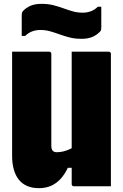

<svg xmlns="http://www.w3.org/2000/svg" viewBox="-20 -969 640 999"><path d="M557 0Q529 0 493.5 0Q458 0 423.5 0Q389 0 364 0Q362 0 360 -0.5Q358 -1 357 -2Q356 -3 355 -4.5Q354 -6 353.5 -7.5Q353 -9 353 -11Q353 -97 353 -183Q353 -269 353 -355.5Q353 -442 353 -528Q353 -614 353 -700Q380 -700 414.5 -700Q449 -700 484.5 -700Q520 -700 546 -700Q550 -700 552 -698.5Q554 -697 555.5 -695Q557 -693 557 -689Q557 -616 557 -542.5Q557 -469 557 -395.5Q557 -322 557 -248.5Q557 -175 557 -102Q557 -74 557 -48Q557 -22 557 0ZM182 10Q148 10 122 -1Q96 -12 78.5 -33.5Q61 -55 52 -86.5Q43 -118 43 -158Q43 -232 43 -306Q43 -380 43 -453.5Q43 -527 43 -600Q43 -626 43 -650.5Q43 -675 43 -700Q91 -700 139.5 -700Q188 -700 236 -700Q240 -700 242 -698.5Q244 -697 245.5 -695Q247 -693 247 -689Q247 -611 247 -530.5Q247 -450 247 -370Q247 -290 247 -211Q247 -193 254 -185Q261 -177 276 -177Q291 -177 309 -181Q327 -185 348.5 -195.5Q370 -206 396 -224V-96H333Q316 -60 293.5 -36.5Q271 -13 244 -1.5Q217 10 182 10ZM410 -903Q433 -903 453 -910.5Q473 -918 489 -934H507Q507 -908 507 -879Q507 -850 507 -827Q507 -818 506 -813.5Q505 -809 500 -804Q484 -787 461 -777Q438 -767 404 -767Q370 -767 342.5 -774Q315 -781 290.5 -790Q266 -799 241.5 -806Q217 -813 190 -813Q167 -813 147 -805.5Q127 -798 111 -782H93Q93 -808 93 -836Q93 -864 93 -889Q93 -897 94 -901.5Q95 -906 100 -912Q116 -929 139 -939Q162 -949 196 -949Q230 -949 257.5 -942Q285 -935 309.5 -926Q334 -917 358.5 -910Q383 -903 410 -903Z"/></svg>

Font: Recursive Monospace Black
Style: Regular
Weight: 900
Version: Version 1.047